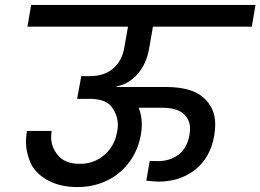

<svg xmlns="http://www.w3.org/2000/svg" viewBox="-20 -760 1054 777"><path d="M583 -561Q572 -500 536 -459.5Q500 -419 451 -410V-408H650Q755 -408 803 -365.5Q851 -323 851 -257Q851 -236 847 -211Q831 -121 769.5 -73Q708 -25 621 -25Q605 -25 572 -29L586 -109Q597 -108 619 -108Q668 -108 702.5 -134Q737 -160 747 -215Q749 -228 749 -240Q749 -277 721.5 -300.5Q694 -324 636 -324H541Q554 -293 554 -256Q554 -236 550 -214Q539 -153 504 -105Q469 -57 414.5 -30Q360 -3 292 -3Q222 -3 171.5 -31.5Q121 -60 103 -102.5Q85 -145 85 -185Q85 -206 89 -230H189Q187 -217 187 -204Q187 -164 215.5 -130.5Q244 -97 303 -97Q361 -97 402.5 -133Q444 -169 454 -227Q457 -241 457 -255Q457 -292 433 -326Q409 -360 342 -360H292L309 -452H345Q402 -452 438 -483Q474 -514 483 -567L498 -652H91L106 -740H1014L999 -652H599Z"/></svg>

Font: Fz Poppins Med
Style: Italic
Weight: 500
Italic angle: -10°
Designer: Ninad Kale (Devanagari), Jonny Pinhorn (Latin)
Foundry: Indian Type Foundry
Version: Vit hóa bi Vntype.Com & FontZin.Com